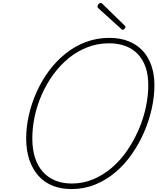

<svg xmlns="http://www.w3.org/2000/svg" viewBox="-20 -1274 1076 1313"><path d="M469 19Q398 19 341 -3.5Q284 -26 243.5 -71Q203 -116 181 -180.5Q159 -245 159 -327Q159 -406 177.5 -487Q196 -568 230.5 -645Q265 -722 314.5 -789Q364 -856 427.5 -907Q491 -958 566.5 -986.5Q642 -1015 728 -1015Q800 -1015 857 -993Q914 -971 953.5 -929.5Q993 -888 1014.5 -827.5Q1036 -767 1036 -692Q1036 -615 1018 -532.5Q1000 -450 965.5 -370.5Q931 -291 882 -220.5Q833 -150 770 -96.5Q707 -43 631 -12Q555 19 469 19ZM471 -19Q549 -19 618.5 -48.5Q688 -78 746.5 -128.5Q805 -179 850.5 -246Q896 -313 928.5 -388Q961 -463 977.5 -541Q994 -619 994 -692Q994 -762 975.5 -815Q957 -868 922 -904.5Q887 -941 837 -959.5Q787 -978 726 -978Q648 -978 578 -951Q508 -924 449.5 -876Q391 -828 345 -765Q299 -702 266.5 -629Q234 -556 217.5 -479Q201 -402 201 -327Q201 -253 219.5 -195.5Q238 -138 273 -99Q308 -60 358 -39.5Q408 -19 471 -19ZM819 -1070Q816 -1070 814 -1072Q812 -1074 808 -1077L650 -1220Q648 -1223 647.5 -1225.5Q647 -1228 647 -1230Q647 -1235 650 -1240.5Q653 -1246 658.5 -1250Q664 -1254 668 -1254Q673 -1254 675.5 -1252Q678 -1250 682 -1246L834 -1098Q837 -1096 837.5 -1093Q838 -1090 838 -1089Q838 -1084 831.5 -1077Q825 -1070 819 -1070Z"/></svg>

Font: Playwrite MX Thin
Style: Regular
Weight: 250
Designer: Veronika Burian, José Scaglione
Foundry: TypeTogether
Version: Version 1.002